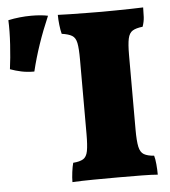

<svg xmlns="http://www.w3.org/2000/svg" viewBox="-234 -731 692 780"><g transform="rotate(-5 112.5 -341.0)"><path d="M104 -491Q104 -536 99.5 -558Q95 -580 81 -588.5Q67 -597 39 -601Q35 -616 32.5 -638Q30 -660 30 -679Q47 -678 80 -677.5Q113 -677 149 -676.5Q185 -676 209 -676Q233 -676 265 -676.5Q297 -677 327.5 -677.5Q358 -678 378 -679Q378 -659 377 -640Q376 -621 369 -601Q342 -598 328 -589.5Q314 -581 309 -558.5Q304 -536 304 -491V-187Q304 -141 309 -117.5Q314 -94 328.5 -85.5Q343 -77 370 -75Q374 -62 376 -39.5Q378 -17 378 3Q356 1 313.5 0.5Q271 0 219 0Q167 0 116 0.5Q65 1 30 3Q30 -15 33 -38Q36 -61 40 -75Q67 -77 81 -85.5Q95 -94 99.5 -117.5Q104 -141 104 -187ZM-85 -458Q-114 -458 -137.5 -463Q-161 -468 -183 -476Q-177 -520 -173.5 -575.5Q-170 -631 -172 -675Q-149 -680 -125 -682.5Q-101 -685 -78 -685Q-38 -685 -10 -679Q-35 -621 -53.5 -566.5Q-72 -512 -85 -458Z"/></g></svg>

Font: Vollkorn Black
Style: Regular
Weight: 900
Designer: Friedrich Althausen
Foundry: Friedrich Althausen
Version: Version 5.000